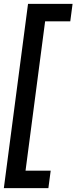

<svg xmlns="http://www.w3.org/2000/svg" viewBox="-21 -860 398 1000"><path d="M231 120H-1L125 -840H357L345 -749H214L112 29H243Z"/></svg>

Font: Tanohe Sans Medium
Style: Italic
Weight: 500
Designer: Village Type and Design LLC & Cristiano Sobral
Foundry: Cooper Hewitt Smithsonian Design Museum
Version: Version 1.00;September 29, 2021;FontCreator 13.0.0.2655 64-b